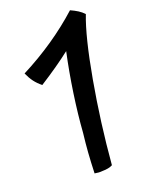

<svg xmlns="http://www.w3.org/2000/svg" viewBox="-141 -762 657 875"><g transform="rotate(-20 187.5 -325.0)"><path d="M250 34Q241 39 228.5 41.5Q216 44 201 44Q191 45 182.5 44.5Q174 44 163 42Q165 -14 168 -56.5Q171 -99 177 -150Q183 -235 197.5 -334.5Q212 -434 232 -526Q200 -501 162 -474.5Q124 -448 77 -418Q57 -434 43.5 -452Q30 -470 19 -495Q101 -537 175 -587.5Q249 -638 312 -695Q332 -686 347 -676.5Q362 -667 374 -654Q337 -559 302 -363.5Q267 -168 250 34Z"/></g></svg>

Font: Atma Medium
Style: Regular
Weight: 500
Designer: Gregori Vincens, Jeremie Hornus, Riccardo Olocco, Yoann Minet.
Foundry: black foundry
Version: Version 1.101;PS 1.100;hotconv 1.0.86;makeotf.lib2.5.63406